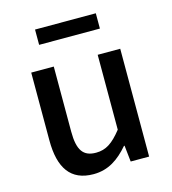

<svg xmlns="http://www.w3.org/2000/svg" viewBox="-113 -842 845 946"><g transform="rotate(-15 310.0 -368.5)"><path d="M248 13C324 13 378 -25 428 -83H431L440 0H534V-550H419V-168C373 -110 338 -86 287 -86C222 -86 195 -123 195 -218V-550H80V-204C80 -64 131 13 248 13ZM153 -672H463V-750H153Z"/></g></svg>

Font: Source Han Sans KR Medium
Style: Regular
Weight: 500
Designer: Ryoko NISHIZUKA (kana & ideographs); Paul D. Hunt (Latin, Greek & Cyrillic); Wenlong ZHANG (bopomofo); Sandoll Communica
Foundry: Adobe Systems Incorporated
Version: Version 1.001;PS 1.001;hotconv 1.0.78;makeotf.lib2.5.61930